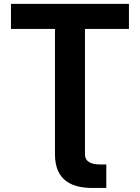

<svg xmlns="http://www.w3.org/2000/svg" viewBox="-20 -747 708 972"><path d="M410.2 33.4V-600.5H632.8V-727.3H35.5V-600.5H258.2V33.4C258.2 174 353.3 204.5 447.8 204.5H518.1V85.6H487.9C448.9 85.6 410.2 76 410.2 33.4Z"/></svg>

Font: Margiela Sans
Style: Bold
Weight: 700
Designer: Stefan Endress, Andreas Faust
Version: Version 1.100;FEAKit 1.0